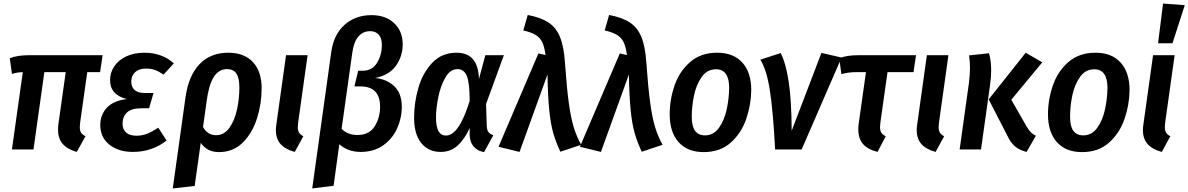

<svg xmlns="http://www.w3.org/2000/svg" viewBox="-20 -839 6672 1078"><path d="M430 -151Q428 -133 428 -126Q428 -106 435 -94.5Q442 -83 460 -74L411 14Q358 -1 332 -31Q306 -61 306 -110Q306 -131 308 -143L349 -434H229L168 0H47L108 -434Q75 -433 47 -424L35 -512Q76 -529 143 -529H556L542 -434H470Z M543 -137Q543 -194 580 -234Q617 -274 692 -283Q598 -306 598 -389Q598 -430 620.5 -465Q643 -500 687 -521.5Q731 -543 792 -543Q841 -543 883 -527.5Q925 -512 956 -483L898 -420Q874 -437 851.5 -445.5Q829 -454 800 -454Q760 -454 738.5 -433.5Q717 -413 717 -381Q717 -350 736 -333.5Q755 -317 791 -317H842L817 -231H773Q718 -231 693 -207.5Q668 -184 668 -144Q668 -113 688 -95Q708 -77 747 -77Q778 -77 805.5 -88Q833 -99 869 -122L915 -50Q878 -20 829.5 -3Q781 14 727 14Q645 14 594 -27Q543 -68 543 -137Z M1449 -343Q1449 -257 1423 -174.5Q1397 -92 1343 -38.5Q1289 15 1209 15Q1143 15 1107 -37L1073 205L950 219L1021 -289Q1038 -413 1099.5 -478Q1161 -543 1262 -543Q1351 -543 1400 -490.5Q1449 -438 1449 -343ZM1324 -348Q1324 -402 1307 -426.5Q1290 -451 1255 -451Q1208 -451 1180 -406.5Q1152 -362 1140 -270L1120 -126Q1145 -80 1193 -80Q1239 -80 1268.5 -122Q1298 -164 1311 -225.5Q1324 -287 1324 -348Z M1654 -151Q1652 -131 1652 -126Q1652 -106 1659 -94.5Q1666 -83 1683 -74L1635 14Q1581 -1 1555 -30.5Q1529 -60 1529 -109Q1529 -125 1532 -143L1586 -529H1707Z M1840 -548Q1854 -646 1915 -700Q1976 -754 2066 -754Q2145 -754 2193 -709Q2241 -664 2241 -590Q2241 -524 2203.5 -470.5Q2166 -417 2086 -401Q2148 -396 2192 -356.5Q2236 -317 2236 -237Q2236 -179 2211 -121Q2186 -63 2133.5 -24.5Q2081 14 2005 14Q1934 14 1885 -29L1853 204L1733 219ZM2114 -240Q2114 -354 2003 -354H1970L1991 -442H2018Q2070 -442 2097 -486.5Q2124 -531 2124 -585Q2124 -625 2106.5 -644.5Q2089 -664 2058 -664Q2018 -664 1992 -633.5Q1966 -603 1958 -543L1898 -116Q1931 -81 1987 -81Q2053 -81 2083.5 -129.5Q2114 -178 2114 -240Z M2669 -395 2705 -529H2809L2709 -255L2713 -131Q2714 -109 2722.5 -97.5Q2731 -86 2750 -80L2698 15Q2661 9 2639.5 -16Q2618 -41 2617 -82V-120Q2587 -55 2548 -20.5Q2509 14 2454 14Q2386 14 2345.5 -35.5Q2305 -85 2305 -178Q2305 -264 2329.5 -347.5Q2354 -431 2407.5 -487Q2461 -543 2543 -543Q2604 -543 2635.5 -506.5Q2667 -470 2669 -395ZM2428 -180Q2428 -127 2442 -102.5Q2456 -78 2484 -78Q2557 -78 2617 -272Q2617 -374 2601 -412.5Q2585 -451 2549 -451Q2508 -451 2481 -404.5Q2454 -358 2441 -294.5Q2428 -231 2428 -180Z M3152 -488Q3162 -346 3173.5 -262Q3185 -178 3201 -125.5Q3217 -73 3243 -26L3126 13Q3101 -41 3086.5 -91Q3072 -141 3064 -219Q3056 -297 3054 -421L2897 14L2779 -15L3003 -539L3043 -530Q3037 -575 3025 -601Q3013 -627 2988 -642.5Q2963 -658 2918 -668L2943 -755Q3016 -741 3059 -713Q3102 -685 3124 -631.5Q3146 -578 3152 -488Z M3609 -488Q3619 -346 3630.5 -262Q3642 -178 3658 -125.5Q3674 -73 3700 -26L3583 13Q3558 -41 3543.5 -91Q3529 -141 3521 -219Q3513 -297 3511 -421L3354 14L3236 -15L3460 -539L3500 -530Q3494 -575 3482 -601Q3470 -627 3445 -642.5Q3420 -658 3375 -668L3400 -755Q3473 -741 3516 -713Q3559 -685 3581 -631.5Q3603 -578 3609 -488Z M3740 -197Q3740 -280 3767.5 -359.5Q3795 -439 3855 -491Q3915 -543 4007 -543Q4098 -543 4148 -487.5Q4198 -432 4198 -333Q4197 -250 4169.5 -170.5Q4142 -91 4082.5 -38Q4023 15 3931 15Q3840 15 3790 -41Q3740 -97 3740 -197ZM4074 -345Q4074 -450 4000 -450Q3950 -450 3919.5 -406.5Q3889 -363 3876.5 -302.5Q3864 -242 3864 -184Q3864 -130 3882.5 -104.5Q3901 -79 3938 -79Q3987 -79 4017.5 -122.5Q4048 -166 4060.5 -226.5Q4073 -287 4074 -345Z M4425 -105 4592 -542 4705 -516 4481 0H4332Q4321 -209 4303 -328Q4285 -447 4249 -504L4363 -541Q4392 -486 4408 -382Q4424 -278 4425 -105Z M4923 -151Q4921 -133 4921 -126Q4921 -106 4928 -94.5Q4935 -83 4953 -74L4907 14Q4852 0 4825.5 -30.5Q4799 -61 4799 -112Q4799 -132 4801 -143L4842 -434H4790Q4743 -434 4704 -423L4692 -512Q4733 -529 4798 -529H5123L5109 -434H4963Z M5252 -151Q5250 -131 5250 -126Q5250 -106 5257 -94.5Q5264 -83 5281 -74L5233 14Q5179 -1 5153 -30.5Q5127 -60 5127 -109Q5127 -125 5130 -143L5184 -529H5305Z M5636 -77 5531 -281 5739 -543 5832 -489 5658 -279 5745 -127Q5758 -106 5768.5 -95.5Q5779 -85 5796 -77L5744 14Q5704 4 5679 -17Q5654 -38 5636 -77ZM5420 -372Q5426 -420 5426 -455Q5426 -493 5421 -528L5533 -540Q5545 -496 5545 -446Q5545 -405 5538 -356L5488 0H5368Z M5864 -197Q5864 -280 5891.5 -359.5Q5919 -439 5979 -491Q6039 -543 6131 -543Q6222 -543 6272 -487.5Q6322 -432 6322 -333Q6321 -250 6293.5 -170.5Q6266 -91 6206.5 -38Q6147 15 6055 15Q5964 15 5914 -41Q5864 -97 5864 -197ZM6198 -345Q6198 -450 6124 -450Q6074 -450 6043.5 -406.5Q6013 -363 6000.5 -302.5Q5988 -242 5988 -184Q5988 -130 6006.5 -104.5Q6025 -79 6062 -79Q6111 -79 6141.5 -122.5Q6172 -166 6184.5 -226.5Q6197 -287 6198 -345Z M6522 -151Q6520 -131 6520 -126Q6520 -106 6527 -94.5Q6534 -83 6551 -74L6503 14Q6449 -1 6423 -30.5Q6397 -60 6397 -109Q6397 -125 6400 -143L6454 -529H6575ZM6632 -810 6563 -596H6482L6510 -819Z"/></svg>

Font: Fira Sans Condensed Medium
Style: Italic
Weight: 500
Width: 3
Italic angle: -8°
Designer: bBox Type GmbH & Carrois Corporate GbR & Edenspiekermann AG
Foundry: bBox Type GmbH & Carrois Corporate GbR & Edenspiekermann AG
Version: Version 4.301